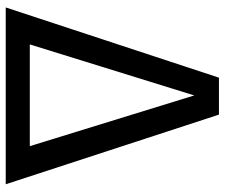

<svg xmlns="http://www.w3.org/2000/svg" viewBox="-77 -707 784 670"><g transform="rotate(90 315.0 -372.0)"><path d="M380 -744H251L6 0H623ZM313 -658 490 -84H135Z"/></g></svg>

Font: Glow Sans SC Normal Medium
Style: Regular
Weight: 600
Designer: Ryoko NISHIZUKA (kana, bopomofo & ideographs); Paul D. Hunt (Latin, Greek & Cyrillic); Sandoll Communications, Soo-young
Version: Version 0.93